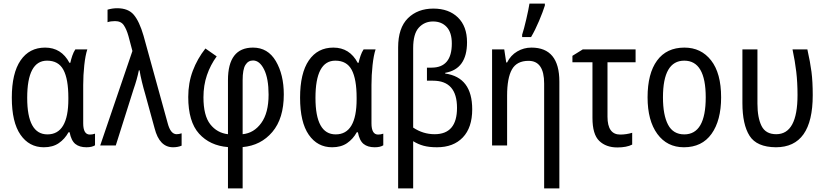

<svg xmlns="http://www.w3.org/2000/svg" viewBox="-20 -813 4609 1073"><path d="M363 -74H369Q378 -27 401 -8.5Q424 10 463 10Q494 10 511 -1V-66Q497 -61 482 -61Q445 -61 445 -124V-338Q445 -393 451 -448.5Q457 -504 468 -537H401Q391 -522 384 -501.5Q377 -481 373 -462H368Q323 -547 232 -547Q144 -547 95 -475.5Q46 -404 46 -267Q46 -130 94.5 -60Q143 10 225 10Q275 10 308.5 -13Q342 -36 363 -74ZM132 -266Q132 -474 243 -474Q307 -474 334.5 -422.5Q362 -371 362 -267V-259Q362 -62 245 -62Q132 -62 132 -266Z M627 0 726 -313Q746 -370 756 -420H760Q764 -393 773 -356Q782 -319 791 -289L844 -96Q871 10 947 10Q974 10 995 1V-68Q980 -63 967 -63Q933 -63 917 -125L782 -614Q759 -693 728 -730Q697 -767 635 -767Q608 -767 581 -759V-689Q599 -695 623 -695Q656 -695 671.5 -672.5Q687 -650 698 -611L720 -528L540 0Z M1032 -271Q1032 -133 1092.5 -66Q1153 1 1254 9V240H1336V9Q1438 0 1502 -75.5Q1566 -151 1566 -285Q1566 -396 1521.5 -471.5Q1477 -547 1394 -547Q1254 -547 1254 -365V-63Q1193 -70 1155 -118.5Q1117 -167 1117 -269Q1117 -336 1136.5 -393Q1156 -450 1191 -498L1128 -542Q1083 -485 1057.5 -417.5Q1032 -350 1032 -271ZM1481 -284Q1481 -182 1440 -125.5Q1399 -69 1336 -63V-365Q1336 -425 1351.5 -450Q1367 -475 1394 -475Q1431 -475 1456 -424.5Q1481 -374 1481 -284Z M1974 -74H1980Q1989 -27 2012 -8.5Q2035 10 2074 10Q2105 10 2122 -1V-66Q2108 -61 2093 -61Q2056 -61 2056 -124V-338Q2056 -393 2062 -448.5Q2068 -504 2079 -537H2012Q2002 -522 1995 -501.5Q1988 -481 1984 -462H1979Q1934 -547 1843 -547Q1755 -547 1706 -475.5Q1657 -404 1657 -267Q1657 -130 1705.5 -60Q1754 10 1836 10Q1886 10 1919.5 -13Q1953 -36 1974 -74ZM1743 -266Q1743 -474 1854 -474Q1918 -474 1945.5 -422.5Q1973 -371 1973 -267V-259Q1973 -62 1856 -62Q1743 -62 1743 -266Z M2505 -570Q2505 -435 2392 -435H2366V-362H2400Q2534 -362 2534 -210Q2534 -63 2409 -63Q2344 -63 2289 -100V-544Q2289 -624 2320.5 -658.5Q2352 -693 2400 -693Q2448 -693 2476.5 -662Q2505 -631 2505 -570ZM2205 -548V240H2289V-24Q2316 -7 2347 1.5Q2378 10 2422 10Q2514 10 2566.5 -45Q2619 -100 2619 -202Q2619 -381 2468 -402V-406Q2590 -427 2590 -577Q2590 -666 2539 -715.5Q2488 -765 2402 -765Q2314 -765 2259.5 -711Q2205 -657 2205 -548Z M2948 -606Q2971 -645 2992.5 -696Q3014 -747 3025 -782V-793H2939Q2934 -761 2921 -705Q2908 -649 2898 -619V-606ZM2814 -464H2809L2798 -537H2730V0H2814V-279Q2814 -377 2841 -425Q2868 -473 2934 -473Q3021 -473 3021 -346V240H3106V-357Q3106 -547 2950 -547Q2907 -547 2870.5 -525.5Q2834 -504 2814 -464Z M3237 -537 3179 -501V-465H3291V-154Q3291 -62 3329 -25.5Q3367 11 3430 11Q3482 11 3513 -5V-71Q3480 -61 3446 -61Q3375 -61 3375 -161V-465H3532V-537Z M3805 -547Q3705 -547 3652 -474.5Q3599 -402 3599 -269Q3599 -139 3653.5 -64.5Q3708 10 3802 10Q3903 10 3956.5 -65Q4010 -140 4010 -269Q4010 -404 3954 -475.5Q3898 -547 3805 -547ZM3804 -474Q3924 -474 3924 -269Q3924 -62 3804 -62Q3742 -62 3713.5 -116Q3685 -170 3685 -269Q3685 -474 3804 -474Z M4522 -281Q4522 -357 4515 -411.5Q4508 -466 4492 -537H4409Q4423 -471 4430 -411.5Q4437 -352 4437 -282Q4437 -63 4318 -63Q4259 -63 4236 -109Q4213 -155 4213 -234V-537H4129V-237Q4129 -117 4169 -54Q4209 9 4316 10Q4522 10 4522 -281Z"/></svg>

Font: Noto Sans Display SemiCondensed
Style: Regular
Weight: 400
Width: 4
Designer: Monotype Design team
Foundry: Monotype Imaging Inc.
Version: 1.000